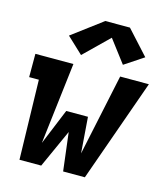

<svg xmlns="http://www.w3.org/2000/svg" viewBox="-115 -867 830 956"><g transform="rotate(15 300.0 -389.0)"><path d="M75 0 65 -410H15V-530H211L161 -110L237 -295H349L363 -110L452 -530H600L412 0H300L276 -197L187 0ZM236 -583 153 -661 309 -778H436L548 -655L450 -590L362 -706Z"/></g></svg>

Font: Iosevka Slab Heavy Extended
Style: Italic
Weight: 900
Width: 7
Italic angle: -9°
Monospace: yes
Designer: Belleve Invis
Foundry: Belleve Invis
Version: Version 11.1.0; ttfautohint (v1.8.3)